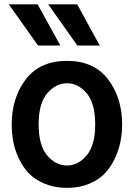

<svg xmlns="http://www.w3.org/2000/svg" viewBox="-20 -868 630 905"><path d="M162.1 -281.2Q162.1 -183.6 202.1 -135.7Q242.2 -87.9 295.9 -87.9Q348.6 -87.9 388.7 -135.7Q428.7 -183.6 428.7 -281.2Q428.7 -380.9 388.7 -428.2Q348.6 -475.6 295.9 -475.6Q243.2 -475.6 202.6 -428.2Q162.1 -380.9 162.1 -281.2ZM35.2 -281.2Q35.2 -407.2 101.6 -494.1Q168 -581.1 295.9 -581.1Q422.9 -581.1 489.3 -494.1Q555.7 -407.2 555.7 -281.2Q555.7 -242.2 548.3 -203.1Q541 -164.1 522.5 -123.5Q503.9 -83 475.6 -52.2Q447.3 -21.5 400.9 -2Q354.5 17.6 295.9 17.6Q238.3 17.6 191.9 -1.5Q145.5 -20.5 116.7 -50.3Q87.9 -80.1 68.8 -120.6Q49.8 -161.1 42.5 -200.7Q35.2 -240.2 35.2 -281.2ZM21.5 -847.7H157.2L264.6 -653.3H159.2ZM207 -847.7H343.8L450.2 -653.3H344.7Z"/></svg>

Font: Gothic A1
Style: Bold
Weight: 700
Version: Version 2.50